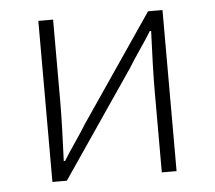

<svg xmlns="http://www.w3.org/2000/svg" viewBox="-42 -525 637 570"><g transform="rotate(-5 277.0 -240.0)"><path d="M92 0V-480H136V-240Q136 -201 134.5 -154Q133 -107 131 -59H135Q149 -82 169 -111Q189 -140 203 -163L419 -480H462V0H418V-240Q418 -280 419.5 -326.5Q421 -373 423 -421H419Q405 -398 385 -369Q365 -340 351 -317L135 0Z"/></g></svg>

Font: hySource Sans Pro Light
Style: Regular
Weight: 300
Designer: Paul D. Hunt
Foundry: Adobe Systems Incorporated
Version: Version 2.021;PS 2.000;hotconv 1.0.86;makeotf.lib2.5.63406